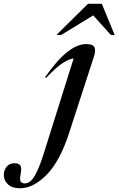

<svg xmlns="http://www.w3.org/2000/svg" viewBox="-215 -752 620 1004"><path d="M146 -55.5Q98 92 28.5 162.2Q-41 232.5 -109.5 232.5Q-152 232.5 -173.5 212Q-195 191.5 -195 162.5Q-195 138 -180.2 119.8Q-165.5 101.5 -139 101.5Q-115 101.5 -108 114.5Q-101 127.5 -107 157.5Q-113 187 -107 197Q-101 207 -84.5 207Q-69 207 -54 194Q-39 181 -21.5 144.5Q-4 108 18 37.5L170 -446.5Q146 -444 112 -421.8Q78 -399.5 26 -344.5L20.5 -348Q85.5 -440.5 137.8 -481Q190 -521.5 235 -521.5Q271 -521.5 278.8 -505.2Q286.5 -489 276.5 -457ZM80 -569 245 -732H317.5L384.5 -569H365L272.5 -671.5L104.5 -569Z"/></svg>

Font: Newsreader Display Medium
Style: Italic
Weight: 500
Italic angle: -17°
Designer: Hugues Gentile
Foundry: Production Type
Version: Version 1.001